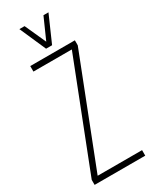

<svg xmlns="http://www.w3.org/2000/svg" viewBox="-229 -944 789 995"><g transform="rotate(-30 166.0 -447.0)"><path d="M18 0V-30L266 -665V-667H37V-700H304V-670L56 -35V-33H321V0ZM258 -894 189 -737H153L84 -894H115L172 -768L228 -894Z"/></g></svg>

Font: Georama Condensed ExtraLight
Style: Regular
Weight: 200
Width: 3
Designer: Jean-Baptiste Levee
Foundry: Production Type
Version: Version 1.000